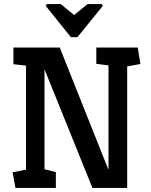

<svg xmlns="http://www.w3.org/2000/svg" viewBox="-20 -925 745 945"><path d="M210 -905H279L345 -851L411 -905H481L486 -896L361 -742H329L205 -896ZM56 0 42 -77 108 -90V-602L46 -609V-691H274L514 -89V-603L454 -611V-691H658L671 -610L606 -598V0H435L199 -584V-92L255 -78V0Z"/></svg>

Font: Kreon Light Medium
Style: Regular
Weight: 500
Version: Version 2.002